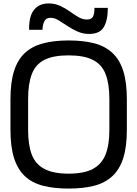

<svg xmlns="http://www.w3.org/2000/svg" viewBox="-20 -1089 801 1120"><path d="M380 11Q295 11 231 -5.5Q167 -22 125 -61.5Q83 -101 62 -167Q41 -233 41 -332V-510Q41 -609 62 -675Q83 -741 125 -780Q167 -819 231 -836Q295 -853 380 -853Q466 -853 529.5 -836.5Q593 -820 635.5 -780.5Q678 -741 699 -675Q720 -609 720 -510V-332Q720 -233 699 -167Q678 -101 635.5 -61.5Q593 -22 529.5 -5.5Q466 11 380 11ZM380 -76Q470 -76 521.5 -103.5Q573 -131 595.5 -187Q618 -243 618 -330V-512Q618 -600 596 -656.5Q574 -713 522 -739.5Q470 -766 380 -766Q290 -766 238.5 -739.5Q187 -713 165.5 -656.5Q144 -600 144 -512V-330Q144 -243 165.5 -187Q187 -131 239 -103.5Q291 -76 380 -76ZM500 -891Q464 -891 432.5 -905Q401 -919 373.5 -937.5Q346 -956 322 -970.5Q298 -985 277 -985Q249 -986 238.5 -964.5Q228 -943 228 -915H150Q148 -993 178 -1031Q208 -1069 264 -1069Q300 -1069 330.5 -1055Q361 -1041 387.5 -1022Q414 -1003 438 -989Q462 -975 487 -975Q514 -975 522.5 -992Q531 -1009 531 -1043H609Q609 -971 585.5 -931Q562 -891 500 -891Z"/></svg>

Font: Matangi SemiBold
Style: Regular
Weight: 600
Designer: Prashant Pant
Foundry: The Graphic Ant
Version: Version 3.002